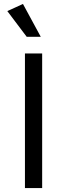

<svg xmlns="http://www.w3.org/2000/svg" viewBox="-20 -950 340 970"><path d="M193 0H106V-680H193ZM115 -764 17 -894 96 -930 186 -764Z"/></svg>

Font: Inria Sans
Style: Regular
Weight: 400
Designer: Black Foundry Team
Foundry: Black Foundry
Version: Version 1.2; ttfautohint (v1.8.3)